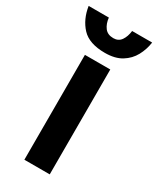

<svg xmlns="http://www.w3.org/2000/svg" viewBox="-221 -811 719 872"><g transform="rotate(30 138.5 -375.5)"><path d="M68 0V-550H201V0ZM141.5 -603Q59 -603 20.2 -644.5Q-18.5 -686 -28.5 -751H77.5Q80.5 -720.5 95.8 -700.2Q111 -680 141.5 -680Q168 -680 182 -700.2Q196 -720.5 199.5 -751H304.5Q299 -712.5 280.8 -678.8Q262.5 -645 228.5 -624Q194.5 -603 141.5 -603Z"/></g></svg>

Font: Junction
Style: Bold
Weight: 700
Designer: Caroline Hadilaksono
Foundry: Caroline Hadilaksono, Tyler Finck, The League of Moveable Type
Version: Version 2.000; ttfautohint (v1.8.3)